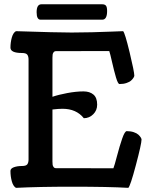

<svg xmlns="http://www.w3.org/2000/svg" viewBox="-20 -881 688 906"><path d="M462.4 -788.1H171.4Q152.8 -788.1 152.8 -823.2Q152.8 -860.8 175.3 -860.8H461.9Q474.6 -860.8 480 -854.2Q485.4 -847.7 485.4 -829.1Q485.4 -788.1 462.4 -788.1ZM55.2 -733.9Q250.5 -727.5 317.9 -727.5Q364.3 -727.5 414.1 -728.8Q463.9 -730 507.8 -731.9Q551.8 -733.9 561 -733.9Q569.3 -726.6 591.6 -634.3Q613.8 -542 613.8 -523.9Q613.8 -520.5 610.1 -514.4Q606.4 -508.3 598.9 -501.2Q591.3 -494.1 576.9 -489.3Q562.5 -484.4 543.9 -484.4Q536.6 -484.4 527.3 -515.6Q518.1 -546.9 508.8 -588.1Q499.5 -629.4 495.6 -640.1Q460 -640.1 376.7 -639.9Q293.5 -639.6 244.1 -639.6Q236.8 -639.6 232.9 -634.3Q229 -628.9 228.3 -623.3Q227.5 -617.7 227.5 -608.4V-424.3Q255.9 -434.1 297.6 -441.9Q339.4 -449.7 374 -449.7Q403.3 -449.7 420.9 -434.8Q438.5 -419.9 438.5 -387.2Q438.5 -359.9 419.7 -341.6Q400.9 -323.2 375.5 -323.2Q340.3 -367.7 274.9 -367.7Q255.9 -367.7 227.5 -364.3V-119.1Q227.5 -109.4 228.3 -103.8Q229 -98.1 232.9 -92.8Q236.8 -87.4 244.1 -87.4Q297.4 -87.4 387.2 -87.2Q477.1 -86.9 515.1 -86.9Q520 -98.6 532.2 -145.3Q544.4 -191.9 556.6 -227.1Q568.8 -262.2 578.1 -262.2Q596.7 -262.2 611.1 -257.3Q625.5 -252.4 633.1 -245.4Q640.6 -238.3 644.3 -232.2Q647.9 -226.1 647.9 -222.7Q647.9 -202.6 621.3 -102.3Q594.7 -2 585.4 5.4Q495.1 0 317.9 0Q163.1 0 55.2 5.4Q42 -2.4 35.6 -25.9Q29.3 -49.3 29.3 -74.2Q29.3 -85.9 45.4 -91.8Q61.5 -97.7 84 -97.7Q103 -97.7 108.9 -105.7Q114.7 -113.8 114.7 -128.4V-600.1Q114.7 -614.7 108.9 -622.8Q103 -630.9 84 -630.9Q29.3 -630.9 29.3 -656.2Q29.3 -680.2 35.6 -703.4Q42 -726.6 55.2 -733.9Z"/></svg>

Font: Coustard
Style: Regular
Weight: 400
Foundry: vernon adams
Version: Version 1.000